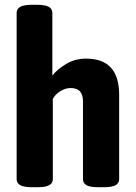

<svg xmlns="http://www.w3.org/2000/svg" viewBox="-20 -774 565 796"><path d="M110 2Q78 2 63.5 -6.5Q49 -15 49 -31V-721Q49 -737 63.5 -745.5Q78 -754 110 -754H136Q168 -754 182.5 -745.5Q197 -737 197 -721V-461Q218 -487 254.5 -509Q291 -531 337 -531Q474 -531 474 -381V-31Q474 -15 459.5 -6.5Q445 2 413 2H385Q352 2 338 -6.5Q324 -15 324 -31V-355Q324 -380 312 -394.5Q300 -409 272 -409Q252 -409 231 -396.5Q210 -384 199 -364V-31Q199 -15 184.5 -6.5Q170 2 138 2Z"/></svg>

Font: Asap Semi Condensed
Style: Bold
Weight: 700
Width: 4
Designer: Pablo Cosgaya
Foundry: Omnibus-Type
Version: Version 3.001; ttfautohint (v1.8.4.7-5d5b)